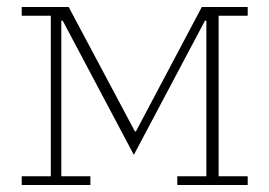

<svg xmlns="http://www.w3.org/2000/svg" viewBox="-20 -528 769 548"><path d="M42 -25H125V-483H42V-508H176L365 -153H368L556 -508H687V-483H604V-25H687V0H486V-25H569V-469H565L362 -86L159 -469H155V-25H238V0H42Z"/></svg>

Font: IBM Plex Serif ExtraLight
Style: Regular
Weight: 200
Designer: Mike Abbink, Paul van der Laan, Pieter van Rosmalen
Foundry: Bold Monday
Version: Version 2.5